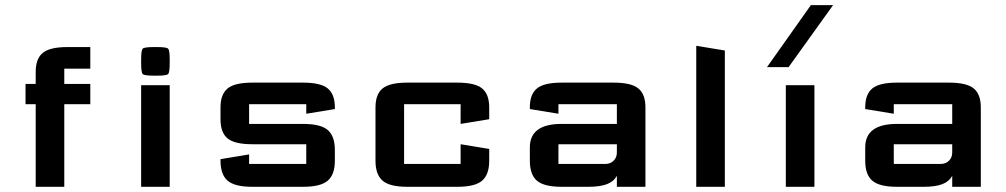

<svg xmlns="http://www.w3.org/2000/svg" viewBox="-20 -718 3868 738"><path d="M117.2 -441.9Q117.2 -492.2 144.3 -514.6Q171.4 -537.1 239.3 -537.1H327.1V-454.1H227.1V-395.5H327.1V-317.4H227.1V0H117.2V-317.4H78.1V-395.5H117.2Z M571.3 -427.2Q534.7 -427.2 528.6 -433.3Q522.5 -439.5 522.5 -476.1V-488.3Q522.5 -524.9 528.6 -531Q534.7 -537.1 571.3 -537.1H583.5Q620.1 -537.1 626.2 -531Q632.3 -524.9 632.3 -488.3V-476.1Q632.3 -439.5 626.2 -433.3Q620.1 -427.2 583.5 -427.2ZM522.5 0V-390.6H632.3V0Z M1157.2 -317.4H937.5V-241.7H1145Q1212.4 -241.7 1239.7 -218.3Q1267.1 -194.8 1267.1 -141.6V-100.1Q1267.1 -46.9 1239.7 -23.4Q1212.4 0 1145 0H949.7Q882.3 0 855 -23.4Q827.6 -46.9 827.6 -100.1V-106.4L937.5 -124.5V-87.9H1157.2V-163.6H949.7Q881.8 -163.6 854.7 -186Q827.6 -208.5 827.6 -258.8V-305.2Q827.6 -355.5 854.7 -377.9Q881.8 -400.4 949.7 -400.4H1145Q1212.9 -400.4 1240 -377.9Q1267.1 -355.5 1267.1 -305.2V-298.8L1157.2 -280.8Z M1750.5 -241.7V-317.4H1533.2V-87.9H1750.5V-163.6L1860.4 -145.5V-100.1Q1860.4 -46.9 1833 -23.4Q1805.7 0 1738.3 0H1545.4Q1478 0 1450.7 -23.4Q1423.3 -46.9 1423.3 -100.1V-305.2Q1423.3 -355.5 1450.4 -377.9Q1477.5 -400.4 1545.4 -400.4H1738.3Q1806.2 -400.4 1833.3 -377.9Q1860.4 -355.5 1860.4 -305.2V-259.8Z M2351.1 -163.6H2126.5V-87.9H2307.1Q2326.2 -87.9 2338.6 -100.3Q2351.1 -112.8 2351.1 -131.8ZM2351.1 -241.7V-317.4H2126.5V-280.8L2016.6 -298.8V-305.2Q2016.6 -355.5 2043.7 -377.9Q2070.8 -400.4 2138.7 -400.4H2338.9Q2406.7 -400.4 2433.8 -377.9Q2460.9 -355.5 2460.9 -305.2V0H2351.1V-42Q2338.9 -20 2312.5 -10Q2286.1 0 2241.2 0H2138.7Q2071.3 0 2043.9 -23.4Q2016.6 -46.9 2016.6 -100.1V-151.4Q2016.6 -241.7 2138.7 -241.7Z M2766.1 0H2656.2V-542L2766.1 -523.9Z M3011.2 -460H2928.2L3096.7 -698.2H3182.1ZM3000.5 0V-390.6H3110.4V0Z M3640.1 -163.6H3415.5V-87.9H3596.2Q3615.2 -87.9 3627.7 -100.3Q3640.1 -112.8 3640.1 -131.8ZM3640.1 -241.7V-317.4H3415.5V-280.8L3305.7 -298.8V-305.2Q3305.7 -355.5 3332.8 -377.9Q3359.9 -400.4 3427.7 -400.4H3627.9Q3695.8 -400.4 3722.9 -377.9Q3750 -355.5 3750 -305.2V0H3640.1V-42Q3627.9 -20 3601.6 -10Q3575.2 0 3530.3 0H3427.7Q3360.4 0 3333 -23.4Q3305.7 -46.9 3305.7 -100.1V-151.4Q3305.7 -241.7 3427.7 -241.7Z"/></svg>

Font: Squarish Sans CT
Style: Regular
Weight: 400
Version: Version 0.9